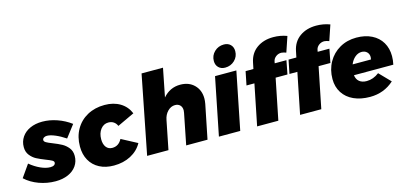

<svg xmlns="http://www.w3.org/2000/svg" viewBox="-90 -1276 3710 1757"><g transform="rotate(-15 1765.5 -397.5)"><path d="M-21 -97 61 -214Q108 -175 158.5 -152Q209 -129 251 -129Q274 -129 286.5 -137.5Q299 -146 299 -161Q299 -173 282 -182.5Q265 -192 228 -206Q177 -226 144.5 -243Q112 -260 87 -291.5Q62 -323 62 -369Q62 -422 90 -463.5Q118 -505 168.5 -528Q219 -551 285 -551Q354 -551 424.5 -526.5Q495 -502 554 -458L466 -343Q417 -376 370.5 -395.5Q324 -415 293 -415Q275 -415 263 -406.5Q251 -398 251 -385Q251 -372 268.5 -361.5Q286 -351 325 -336Q376 -316 409 -298Q442 -280 467 -249Q492 -218 492 -172Q492 -119 463.5 -78Q435 -37 383.5 -14.5Q332 8 265 8Q184 8 108.5 -19.5Q33 -47 -21 -97Z M560 -241Q560 -332 600 -402.5Q640 -473 711.5 -512Q783 -551 875 -551Q960 -551 1021.5 -514Q1083 -477 1111 -409L949 -333Q938 -359 917 -373Q896 -387 867 -387Q823 -387 794 -350Q765 -313 765 -255Q765 -208 786 -180.5Q807 -153 844 -153Q905 -153 936 -213L1085 -134Q1048 -67 977.5 -30Q907 7 817 7Q739 7 681 -23.5Q623 -54 591.5 -110Q560 -166 560 -241Z M1774 -372Q1774 -350 1769 -322L1704 0H1502L1560 -292Q1563 -306 1563 -316Q1563 -347 1545.5 -365Q1528 -383 1498 -383Q1459 -383 1428 -351.5Q1397 -320 1388 -271L1334 0H1132L1278 -742H1481L1428 -474Q1494 -551 1592 -551Q1674 -551 1724 -501Q1774 -451 1774 -372Z M2123 -544 2014 0H1812L1921 -544ZM2159 -718Q2159 -666 2122 -630.5Q2085 -595 2032 -595Q1993 -595 1969.5 -618.5Q1946 -642 1946 -680Q1946 -732 1983 -767.5Q2020 -803 2073 -803Q2112 -803 2135.5 -779.5Q2159 -756 2159 -718Z M2482 -533 2479 -516H2590L2565 -387H2453L2375 0H2174L2252 -387H2177L2203 -516H2277L2289 -574Q2306 -659 2370 -705Q2434 -751 2527 -751Q2594 -751 2656 -728L2607 -583Q2597 -587 2583 -590.5Q2569 -594 2561 -594Q2532 -594 2509.5 -576.5Q2487 -559 2482 -533Z M2889 -533 2886 -516H2997L2972 -387H2860L2782 0H2581L2659 -387H2584L2610 -516H2684L2696 -574Q2713 -659 2777 -705Q2841 -751 2934 -751Q3001 -751 3063 -728L3014 -583Q3004 -587 2990 -590.5Q2976 -594 2968 -594Q2939 -594 2916.5 -576.5Q2894 -559 2889 -533Z M3533 -302Q3533 -264 3524 -223H3151Q3156 -183 3182 -162Q3208 -141 3251 -141Q3314 -141 3369 -184L3471 -79Q3376 7 3244 7Q3156 7 3090 -23Q3024 -53 2988 -109Q2952 -165 2952 -239Q2952 -328 2992 -399Q3032 -470 3102 -510Q3172 -550 3260 -550Q3343 -550 3405 -519Q3467 -488 3500 -432Q3533 -376 3533 -302ZM3342 -344Q3342 -374 3323 -392.5Q3304 -411 3273 -411Q3239 -411 3210 -386.5Q3181 -362 3165 -322H3339Q3342 -334 3342 -344Z"/></g></svg>

Font: Gontserrat ExtraBold
Style: Italic
Weight: 800
Italic angle: -11.3°
Designer: Julieta Ulanovsky
Foundry: Julieta Ulanovsky
Version: Version 6.001